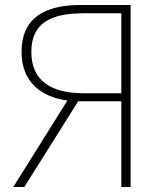

<svg xmlns="http://www.w3.org/2000/svg" viewBox="-20 -746 651 766"><path d="M33 0H77L292 -342H464V0H501V-726H300C157 -726 66 -673 66 -539C66 -420 143 -359 249 -345ZM105 -539C105 -652 180 -693 313 -693H464V-374H313C180 -374 105 -427 105 -539Z"/></svg>

Font: Kinto Sans Thin
Style: Regular
Weight: 100
Designer: Authors: Ryoko NISHIZUKA  (kana & ideographs); Paul D. Hunt (Latin, Greek & Cyrillic); Wenlong ZHANG  (bopomofo); Sandol
Foundry: Adobe Systems Incorporated, ookami Inc.
Version: Version 0.001